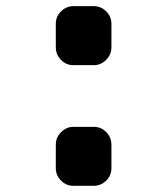

<svg xmlns="http://www.w3.org/2000/svg" viewBox="-20 -600 540 620"><path d="M283.2 -580.1Q306.6 -580.1 323.2 -563Q339.8 -545.9 339.8 -523.4V-447.3Q339.8 -423.8 322.8 -406.7Q305.7 -389.6 283.2 -389.6H216.8Q193.4 -389.6 176.8 -406.7Q160.2 -423.8 160.2 -447.3V-523.4Q160.2 -546.9 177.2 -563.5Q194.3 -580.1 216.8 -580.1ZM283.2 -190.4Q306.6 -190.4 323.2 -173.3Q339.8 -156.2 339.8 -132.8V-56.6Q339.8 -33.2 322.8 -16.6Q305.7 0 283.2 0H216.8Q193.4 0 176.8 -17.1Q160.2 -34.2 160.2 -56.6V-132.8Q160.2 -156.2 177.2 -173.3Q194.3 -190.4 216.8 -190.4Z"/></svg>

Font: Rounded Mgen+ 1mn bold
Style: Bold
Weight: 700
Designer: [Source Han Sans]
Ryoko NISHIZUKA  (kana & ideographs); Paul D. Hunt (Latin, Greek & Cyrillic); Wenlong ZHANG  (bopomofo
Version: Version 1.059.20150602